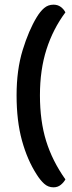

<svg xmlns="http://www.w3.org/2000/svg" viewBox="-20 -680 308 822"><path d="M209 122Q186 122 169 106.5Q152 91 137 67Q97 5 74 -78.5Q51 -162 51 -272Q51 -381 77 -465.5Q103 -550 137 -606Q152 -631 169 -645.5Q186 -660 209 -660Q227 -660 240 -650.5Q253 -641 260 -627Q207 -556 179 -468.5Q151 -381 151 -272Q151 -162 177.5 -76.5Q204 9 260 88Q253 101 240 111.5Q227 122 209 122Z"/></svg>

Font: Baloo Bhai 2 Medium
Style: Regular
Weight: 500
Designer: Supriya Tembe, Noopur Datye and Ek Type
Foundry: Ek Type
Version: Version 1.640;PS 1.000;hotconv 16.6.51;makeotf.lib2.5.65220;